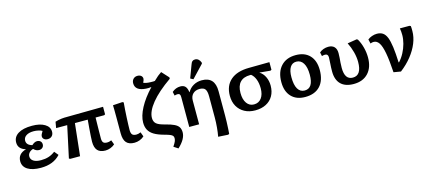

<svg xmlns="http://www.w3.org/2000/svg" viewBox="-68 -1522 5540 2458"><g transform="rotate(-15 2702.0 -293.0)"><path d="M296 14Q184 14 122 -25Q60 -64 60 -135Q60 -234 170 -265V-266Q72 -294 72 -380Q72 -454 137.5 -495Q203 -536 322 -536Q427 -536 489.5 -498.5Q552 -461 552 -397Q552 -361 531 -339.5Q510 -318 475 -318Q446 -318 427.5 -333Q409 -348 409 -372Q409 -395 437 -437Q421 -448 388.5 -455.5Q356 -463 324 -463Q261 -463 225 -438.5Q189 -414 189 -373Q189 -315 264 -295Q300 -329 333 -329Q361 -329 378 -313Q395 -297 395 -271Q395 -245 377.5 -228.5Q360 -212 333 -212Q292 -212 260 -246Q226 -236 207 -214Q188 -192 188 -165Q188 -125 223.5 -102.5Q259 -80 323 -80Q379 -80 424 -94.5Q469 -109 511 -141L555 -88Q463 14 296 14Z M1152 14Q1081 14 1047 -23.5Q1013 -61 1013 -139Q1013 -163 1016 -210.5Q1019 -258 1023.5 -315.5Q1028 -373 1033 -427H863L817 0H687L671 -8L761 -427H614L628 -508Q644 -514 667 -518.5Q690 -523 712.5 -526Q735 -529 750 -529L1265 -535V-435L1250 -427H1137Q1136 -359 1135 -317Q1134 -275 1134 -247.5Q1134 -220 1133.5 -198.5Q1133 -177 1133 -151Q1133 -112 1148 -96Q1163 -80 1199 -80Q1212 -80 1223.5 -82.5Q1235 -85 1255 -93L1277 -34Q1253 -12 1219 1Q1185 14 1152 14Z M1536 14Q1464 14 1429.5 -25Q1395 -64 1395 -148Q1395 -193 1395 -248Q1395 -303 1395 -357Q1395 -411 1394.5 -454.5Q1394 -498 1393 -521L1519 -529L1535 -521Q1531 -478 1527.5 -426Q1524 -374 1521.5 -322Q1519 -270 1517.5 -227Q1516 -184 1516 -161Q1516 -117 1532 -99Q1548 -81 1587 -81Q1613 -81 1644 -95L1666 -36Q1642 -13 1607 0.5Q1572 14 1536 14Z M2060 230 2002 192Q2027 155 2036.5 133Q2046 111 2046 90Q2046 71 2037 59Q2028 47 2003 36.5Q1978 26 1929 13Q1848 -9 1800 -38Q1752 -67 1730 -108Q1708 -149 1708 -206Q1708 -292 1765 -399.5Q1822 -507 1928 -619Q1907 -617 1889.5 -616.5Q1872 -616 1857 -617Q1715 -626 1715 -725Q1715 -760 1736.5 -782Q1758 -804 1792 -804Q1822 -804 1840 -789Q1858 -774 1858 -749Q1858 -734 1841 -699Q1876 -683 1935 -682Q1954 -681 1969 -681.5Q1984 -682 1991 -683Q2025 -716 2048.5 -735.5Q2072 -755 2098 -772L2183 -679V-661Q2011 -541 1921.5 -431Q1832 -321 1832 -234Q1832 -184 1863.5 -157Q1895 -130 1978 -110Q2049 -92 2090 -72Q2131 -52 2148 -24.5Q2165 3 2165 44Q2165 132 2060 230Z M2720 225 2589 217Q2599 166 2605 98Q2611 30 2611 -31V-313Q2611 -381 2590 -408.5Q2569 -436 2518 -436Q2461 -436 2428 -403.5Q2395 -371 2395 -314V0H2264V-396Q2264 -423 2255.5 -433.5Q2247 -444 2227 -444Q2211 -444 2187 -437L2176 -488Q2226 -531 2287 -531Q2329 -531 2351.5 -507.5Q2374 -484 2381 -430H2384Q2412 -480 2461.5 -508Q2511 -536 2572 -536Q2745 -536 2745 -346V-23Q2745 16 2743.5 62.5Q2742 109 2739.5 151Q2737 193 2735 217ZM2474 -576 2436 -596 2498 -761Q2508 -792 2521.5 -804Q2535 -816 2558 -816Q2607 -816 2631 -758V-742Z M3138 14Q3057 14 2996.5 -19Q2936 -52 2902.5 -111Q2869 -170 2869 -250Q2869 -384 2954.5 -458Q3040 -532 3198 -533L3470 -536V-435L3455 -427L3313 -440V-438Q3357 -412 3382.5 -359Q3408 -306 3408 -243Q3408 -164 3375 -106.5Q3342 -49 3281 -17.5Q3220 14 3138 14ZM3141 -64Q3204 -64 3240 -112Q3276 -160 3276 -242Q3276 -309 3256.5 -360.5Q3237 -412 3201 -440H3188Q3101 -440 3055.5 -392Q3010 -344 3010 -250Q3010 -164 3045.5 -114Q3081 -64 3141 -64Z M3800 14Q3683 14 3617 -55.5Q3551 -125 3551 -249Q3551 -383 3621.5 -459.5Q3692 -536 3817 -536Q3935 -536 4001 -466.5Q4067 -397 4067 -273Q4067 -135 3997.5 -60.5Q3928 14 3800 14ZM3814 -68Q3928 -68 3928 -248Q3928 -347 3895 -400Q3862 -453 3803 -453Q3749 -453 3720.5 -407.5Q3692 -362 3692 -276Q3692 -173 3723.5 -120.5Q3755 -68 3814 -68Z M4442 14Q4331 14 4272.5 -44Q4214 -102 4214 -213Q4214 -268 4218 -316Q4222 -364 4222 -398Q4222 -444 4182 -444Q4161 -444 4140 -437L4129 -488Q4151 -508 4183 -519.5Q4215 -531 4248 -531Q4300 -531 4327.5 -502Q4355 -473 4355 -418Q4355 -384 4352.5 -355Q4350 -326 4347.5 -295.5Q4345 -265 4345 -224Q4345 -68 4452 -68Q4568 -68 4568 -245Q4568 -308 4550 -376.5Q4532 -445 4500 -509L4624 -529L4639 -521Q4670 -468 4687.5 -401Q4705 -334 4705 -268Q4705 -136 4635 -61Q4565 14 4442 14Z M5066 16 4971 0Q4961 -161 4943 -258Q4925 -355 4896.5 -398Q4868 -441 4825 -441Q4806 -441 4782 -432L4769 -488Q4791 -507 4825 -519Q4859 -531 4892 -531Q4938 -531 4969.5 -510Q5001 -489 5020.5 -440.5Q5040 -392 5051 -310Q5062 -228 5067 -105H5073Q5112 -147 5141.5 -202.5Q5171 -258 5187 -318Q5203 -378 5203 -432Q5203 -480 5195 -521H5322L5338 -514Q5340 -502 5340.5 -488.5Q5341 -475 5341 -447Q5341 -368 5308 -286.5Q5275 -205 5213.5 -127.5Q5152 -50 5066 16Z"/></g></svg>

Font: Literata 7pt SemiBold
Style: Regular
Weight: 600
Designer: Latin by Veronika Burian and Jose Scaglione. Greek by Irene Vlachou. Cyrillic by Vera Evstafieva.
Foundry: TypeTogether
Version: Version 3.002